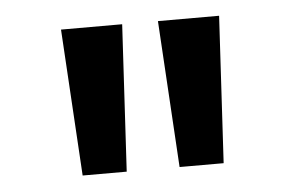

<svg xmlns="http://www.w3.org/2000/svg" viewBox="-33 -788 564 369"><g transform="rotate(-5 249.0 -603.5)"><path d="M198 -462 214 -745H96L113 -462ZM385 -462 401 -745H283L300 -462Z"/></g></svg>

Font: Plus Jakarta Sans
Style: Bold
Weight: 700
Designer: Gumpita Rahayu
Foundry: Tokotype
Version: Version 2.071;gftools[0.9.30]